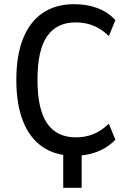

<svg xmlns="http://www.w3.org/2000/svg" viewBox="-20 -734 615 917"><path d="M282 163V-42H370V163ZM334 10Q246 10 184 -32Q122 -74 90 -155Q58 -236 58 -352Q58 -470 90.5 -550.5Q123 -631 184.5 -672.5Q246 -714 334 -714Q395 -714 445 -695.5Q495 -677 531 -638L500 -562Q464 -596 426 -611.5Q388 -627 341 -627Q251 -627 205 -561Q159 -495 159 -353Q159 -212 205 -145Q251 -78 342 -78Q388 -78 426 -93.5Q464 -109 500 -143L531 -67Q495 -29 445 -9.5Q395 10 334 10Z"/></svg>

Font: Nunito Sans 10pt Condensed SemiBold
Style: Regular
Weight: 600
Width: 3
Designer: Vernon Adams
Foundry: Vernon Adams
Version: Version 3.101;gftools[0.9.27]